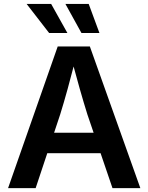

<svg xmlns="http://www.w3.org/2000/svg" viewBox="-20 -966 762 986"><path d="M21.5 0 276.4 -727.5H441.4L700.7 0H557.6L428.7 -378.4Q410.2 -437.5 389.4 -510.5Q368.7 -583.5 343.3 -677.7H372.1Q347.7 -583 327.4 -509.5Q307.1 -436 289.1 -378.4L163.1 0ZM170.4 -179.2V-284.2H551.8V-179.2ZM398.4 -796.4 315.9 -945.8H435.5L490.7 -796.4ZM232.4 -796.4 116.7 -945.8H242.7L326.2 -796.4Z"/></svg>

Font: Inter 17pt SemiBold
Style: Regular
Weight: 600
Version: Version 4.001;git-66647c0bb